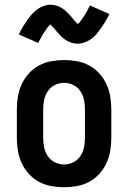

<svg xmlns="http://www.w3.org/2000/svg" viewBox="-20 -781 540 809"><path d="M250 8Q223 8 195.5 3Q168 -2 144 -15Q120 -28 101.5 -48.5Q83 -69 71.5 -93.5Q60 -118 55.5 -145.5Q51 -173 51 -200V-320Q51 -347 55.5 -374.5Q60 -402 71.5 -426.5Q83 -451 101.5 -471.5Q120 -492 144 -505Q168 -518 195.5 -523Q223 -528 250 -528Q277 -528 304.5 -523Q332 -518 356 -505Q380 -492 398.5 -471.5Q417 -451 428.5 -426.5Q440 -402 444.5 -374.5Q449 -347 449 -320V-200Q449 -173 444.5 -145.5Q440 -118 428.5 -93.5Q417 -69 398.5 -48.5Q380 -28 356 -15Q332 -2 304.5 3Q277 8 250 8ZM250 -88Q270 -88 288.5 -97Q307 -106 318.5 -123Q330 -140 334 -160Q338 -180 338 -200V-320Q338 -340 334 -360Q330 -380 318.5 -397Q307 -414 288.5 -423Q270 -432 250 -432Q230 -432 211.5 -423Q193 -414 181.5 -397Q170 -380 166 -360Q162 -340 162 -320V-200Q162 -180 166 -160Q170 -140 181.5 -123Q193 -106 211.5 -97Q230 -88 250 -88ZM307 -597Q302 -597 297.5 -597.5Q293 -598 288.5 -599Q284 -600 279.5 -601.5Q275 -603 270.5 -605Q266 -607 262 -609.5Q258 -612 254 -614.5Q250 -617 246.5 -620Q243 -623 239 -626.5Q235 -630 232 -633.5Q229 -637 226 -640.5Q223 -644 220.5 -646.5Q218 -649 214.5 -654Q211 -659 207 -663Q203 -667 200 -670.5Q197 -674 193 -677.5Q189 -681 189 -682H196Q196 -681 193 -678.5Q190 -676 186.5 -672.5Q183 -669 182 -667.5Q181 -666 179.5 -664Q178 -662 176.5 -660Q175 -658 173.5 -655.5Q172 -653 170 -650.5Q168 -648 166 -645Q164 -642 162 -638.5Q160 -635 158 -631.5Q156 -628 154 -624.5Q152 -621 150 -617Q148 -613 145.5 -608.5Q143 -604 141 -600L59 -636Q68 -654 77 -669Q86 -684 94.5 -696Q103 -708 112 -718.5Q121 -729 133.5 -739Q146 -749 161.5 -755Q177 -761 193 -761Q198 -761 202.5 -760.5Q207 -760 211.5 -759Q216 -758 220.5 -756.5Q225 -755 229.5 -753Q234 -751 238 -748.5Q242 -746 246 -743.5Q250 -741 253.5 -737.5Q257 -734 261 -730.5Q265 -727 268 -724Q271 -721 274 -717.5Q277 -714 279.5 -711.5Q282 -709 285.5 -704Q289 -699 293 -695Q297 -691 300 -687.5Q303 -684 307 -680.5Q311 -677 311 -676H304Q304 -677 307 -679Q310 -681 313.5 -685Q317 -689 318 -690.5Q319 -692 320.5 -693.5Q322 -695 323.5 -697.5Q325 -700 326.5 -702.5Q328 -705 330 -707.5Q332 -710 334 -713Q336 -716 338 -719Q340 -722 342 -725.5Q344 -729 346 -733Q348 -737 350 -741Q352 -745 354.5 -749Q357 -753 359 -758L441 -722Q432 -704 423 -689Q414 -674 405.5 -662Q397 -650 388 -639Q379 -628 366.5 -618.5Q354 -609 338.5 -603Q323 -597 307 -597Z"/></svg>

Font: Iosevka Term Curly
Style: Bold
Weight: 700
Designer: Belleve Invis
Foundry: Belleve Invis
Version: Version 32.3.0